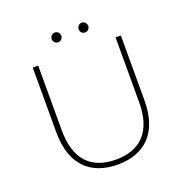

<svg xmlns="http://www.w3.org/2000/svg" viewBox="-148 -985 1088 1124"><g transform="rotate(-20 396.5 -422.5)"><path d="M313 -788C330 -788 343 -802 343 -818C343 -835 330 -849 313 -849C297 -849 283 -835 283 -818C283 -802 297 -788 313 -788ZM481 -788C497 -788 511 -802 511 -818C511 -835 497 -849 481 -849C464 -849 451 -835 451 -818C451 -802 464 -788 481 -788ZM397 4C567 4 671 -96 671 -295V-700H638V-296C638 -115 550 -27 397 -27C243 -27 156 -115 156 -296V-700H122V-295C122 -96 227 4 397 4Z"/></g></svg>

Font: Talent ExtraLight
Style: Regular
Weight: 200
Designer: Mike Powis
Version: Version 1.001;hotconv 1.0.109;makeotfexe 2.5.65596